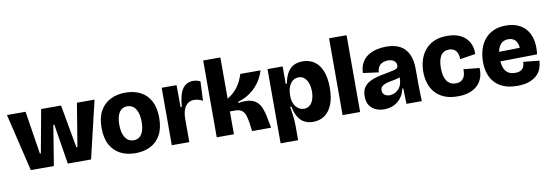

<svg xmlns="http://www.w3.org/2000/svg" viewBox="-61 -1145 4985 1738"><g transform="rotate(-10 2431.5 -276.0)"><path d="M135 0 9 -528H180L242 -133H251L323 -528H506L577 -133H587L652 -528H814L689 0H475L416 -368H407L347 0Z M1096 14Q1018 14 958.5 -16.5Q899 -47 865.5 -109Q832 -171 832 -264Q832 -359 866.5 -420.5Q901 -482 961.5 -512Q1022 -542 1098 -542Q1177 -542 1236.5 -511.5Q1296 -481 1329 -419.5Q1362 -358 1362 -264Q1362 -168 1327 -106Q1292 -44 1232 -15Q1172 14 1096 14ZM1100 -104Q1133 -104 1154.5 -121.5Q1176 -139 1187.5 -173Q1199 -207 1199 -255Q1199 -307 1186.5 -343Q1174 -379 1151 -398Q1128 -417 1093 -417Q1062 -417 1040 -399.5Q1018 -382 1006.5 -348Q995 -314 995 -266Q995 -188 1023 -146Q1051 -104 1100 -104Z M1431 0V-275V-528H1568L1569 -327H1581Q1587 -407 1605 -453.5Q1623 -500 1652.5 -520Q1682 -540 1721 -540Q1736 -540 1753 -536.5Q1770 -533 1787 -524L1779 -347Q1759 -358 1739 -363.5Q1719 -369 1701 -369Q1667 -369 1643 -351.5Q1619 -334 1606 -300.5Q1593 -267 1592 -218V0Z M1844 0V-706H2002V-327Q2034 -346 2059 -369.5Q2084 -393 2102 -419Q2120 -445 2132.5 -472.5Q2145 -500 2154 -528H2340Q2328 -488 2307 -450.5Q2286 -413 2255 -380.5Q2224 -348 2182.5 -322.5Q2141 -297 2091 -283V-272Q2156 -283 2197.5 -274Q2239 -265 2263.5 -241.5Q2288 -218 2301 -184.5Q2314 -151 2322 -113L2344 0H2169L2159 -77Q2153 -114 2144 -144Q2135 -174 2113.5 -192Q2092 -210 2048 -210H2002V0Z M2404 154V-316V-528H2543V-369L2554 -368Q2564 -426 2586.5 -465Q2609 -504 2644 -523Q2679 -542 2727 -542Q2791 -542 2836.5 -510Q2882 -478 2906 -416Q2930 -354 2930 -264Q2930 -173 2905 -111Q2880 -49 2835 -17.5Q2790 14 2729 14Q2683 14 2648.5 -4.5Q2614 -23 2591.5 -61Q2569 -99 2558 -156H2546Q2551 -128 2555.5 -97.5Q2560 -67 2562.5 -38Q2565 -9 2565 18V154ZM2669 -117Q2701 -117 2722.5 -136.5Q2744 -156 2754.5 -188.5Q2765 -221 2765 -260Q2765 -302 2753.5 -334.5Q2742 -367 2720.5 -386.5Q2699 -406 2668 -406Q2645 -406 2626 -396Q2607 -386 2593.5 -367.5Q2580 -349 2572 -322.5Q2564 -296 2564 -263V-253Q2564 -226 2569.5 -204.5Q2575 -183 2585 -167Q2595 -151 2608.5 -139.5Q2622 -128 2637.5 -122.5Q2653 -117 2669 -117Z M3001 0V-706H3162V0Z M3383 14Q3342 14 3306.5 -1Q3271 -16 3249 -48Q3227 -80 3227 -132Q3227 -180 3246 -210Q3265 -240 3297 -258Q3329 -276 3370 -286.5Q3411 -297 3454 -304Q3500 -313 3524 -318.5Q3548 -324 3557.5 -332.5Q3567 -341 3567 -356Q3567 -384 3546.5 -400Q3526 -416 3490 -416Q3466 -416 3444 -407.5Q3422 -399 3407.5 -379Q3393 -359 3391 -324L3248 -343Q3250 -400 3272 -438.5Q3294 -477 3329.5 -499.5Q3365 -522 3408 -532Q3451 -542 3495 -542Q3575 -542 3625.5 -513.5Q3676 -485 3700.5 -430Q3725 -375 3725 -295V-205Q3725 -171 3725.5 -136.5Q3726 -102 3727 -68Q3728 -34 3729 0H3588Q3587 -32 3586 -67.5Q3585 -103 3584 -142H3574Q3567 -99 3541.5 -63.5Q3516 -28 3475.5 -7Q3435 14 3383 14ZM3452 -103Q3469 -103 3488.5 -109.5Q3508 -116 3525 -130Q3542 -144 3554 -167.5Q3566 -191 3568 -225V-265H3593Q3582 -253 3562 -245Q3542 -237 3519 -233Q3496 -229 3473 -224.5Q3450 -220 3430.5 -212.5Q3411 -205 3399 -192.5Q3387 -180 3387 -158Q3387 -132 3406 -117.5Q3425 -103 3452 -103Z M4059 14Q3988 14 3937 -7Q3886 -28 3853 -65Q3820 -102 3804 -151.5Q3788 -201 3788 -258Q3788 -316 3804 -367Q3820 -418 3852.5 -457.5Q3885 -497 3935.5 -519.5Q3986 -542 4056 -542Q4135 -542 4185.5 -513.5Q4236 -485 4259 -438.5Q4282 -392 4279 -336L4137 -314Q4137 -349 4126.5 -372Q4116 -395 4096.5 -406Q4077 -417 4051 -417Q4027 -417 4008 -407.5Q3989 -398 3976.5 -379Q3964 -360 3957.5 -332Q3951 -304 3951 -265Q3951 -215 3963 -179Q3975 -143 3999.5 -124Q4024 -105 4061 -105Q4098 -105 4118 -122.5Q4138 -140 4145 -166.5Q4152 -193 4150 -219L4296 -205Q4299 -163 4287.5 -123.5Q4276 -84 4247 -53Q4218 -22 4171.5 -4Q4125 14 4059 14Z M4606 14Q4533 14 4482 -6.5Q4431 -27 4398.5 -63.5Q4366 -100 4351 -148.5Q4336 -197 4336 -253Q4336 -312 4351.5 -364.5Q4367 -417 4399 -456.5Q4431 -496 4480 -519Q4529 -542 4595 -542Q4662 -542 4710.5 -519.5Q4759 -497 4789 -455.5Q4819 -414 4829 -358Q4839 -302 4830 -236L4438 -230V-317L4716 -322L4684 -274Q4690 -321 4681 -352.5Q4672 -384 4650.5 -400Q4629 -416 4596 -416Q4560 -416 4536.5 -397Q4513 -378 4502 -343Q4491 -308 4491 -260Q4491 -179 4520.5 -142Q4550 -105 4606 -105Q4631 -105 4647.5 -111Q4664 -117 4674.5 -128.5Q4685 -140 4689.5 -156Q4694 -172 4695 -191L4841 -176Q4840 -142 4828.5 -108.5Q4817 -75 4790 -47.5Q4763 -20 4717.5 -3Q4672 14 4606 14Z"/></g></svg>

Font: Bricolage Grotesque 72pt ExtraBold
Style: Regular
Weight: 800
Designer: Mathieu Triay
Foundry: Atelier Triay
Version: Version 1.001;gftools[0.9.33.dev8+g029e19f]